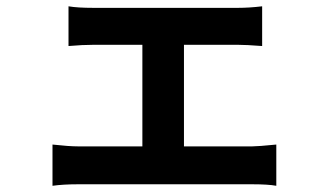

<svg xmlns="http://www.w3.org/2000/svg" viewBox="-20 -562 1040 609"><path d="M563.5 -97.7H780.3Q797.9 -97.7 856.4 -103.5V27.3Q830.1 22.5 780.3 22.5H227.5Q180.7 22.5 146.5 27.3V-103.5Q199.2 -97.7 227.5 -97.7H431.6V-419.9H276.4Q242.2 -419.9 197.3 -416V-542Q225.6 -537.1 276.4 -537.1H734.4Q770.5 -537.1 811.5 -542V-416Q760.7 -419.9 734.4 -419.9H563.5Z"/></svg>

Font: GenEi Gothic M Regular
Style: Bold
Weight: 700
Designer: o_tamon (Modified); [Source Han Sans]
Ryoko NISHIZUKA  (kana & ideographs); Paul D. Hunt (Latin, Greek & Cyrillic); Wenl
Version: Version 1.1a;Original Version 1.004